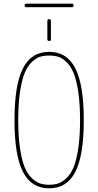

<svg xmlns="http://www.w3.org/2000/svg" viewBox="-20 -1025 540 1055"><path d="M125 -985.4Q115.2 -985.4 115.2 -995.1Q115.2 -1004.9 125 -1004.9H375Q384.8 -1004.9 384.8 -995.1Q384.8 -985.4 375 -985.4ZM240.2 -910.2Q240.2 -919.9 250 -919.9Q259.8 -919.9 259.8 -910.2V-809.6Q259.8 -799.8 250 -799.8Q240.2 -799.8 240.2 -809.6ZM298.8 -713.4Q277.3 -719.7 250 -719.7Q222.7 -719.7 201.2 -713.4Q179.7 -707 156.2 -685.5Q132.8 -664.1 116.7 -626.5Q100.6 -588.9 90.3 -522.5Q80.1 -456.1 80.1 -365.2Q80.1 -274.4 90.3 -207.5Q100.6 -140.6 116.7 -103.5Q132.8 -66.4 156.2 -44.9Q179.7 -23.4 201.2 -16.6Q222.7 -9.8 250 -9.8Q277.3 -9.8 298.8 -16.6Q320.3 -23.4 343.8 -44.9Q367.2 -66.4 383.3 -103.5Q399.4 -140.6 409.7 -207.5Q419.9 -274.4 419.9 -365.2Q419.9 -456.1 409.7 -522.5Q399.4 -588.9 383.3 -626.5Q367.2 -664.1 343.8 -685.5Q320.3 -707 298.8 -713.4ZM394 -80.6Q347.7 9.8 250 9.8Q152.3 9.8 106 -80.6Q59.6 -170.9 59.6 -364.7Q59.6 -558.6 106 -649.4Q152.3 -740.2 250 -740.2Q347.7 -740.2 394 -649.4Q440.4 -558.6 440.4 -364.7Q440.4 -170.9 394 -80.6Z"/></svg>

Font: Rounded Mgen+ 1m thin
Style: Regular
Weight: 100
Designer: [Source Han Sans]
Ryoko NISHIZUKA  (kana & ideographs); Paul D. Hunt (Latin, Greek & Cyrillic); Wenlong ZHANG  (bopomofo
Version: Version 1.059.20150602